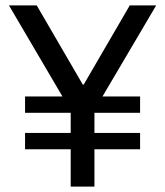

<svg xmlns="http://www.w3.org/2000/svg" viewBox="-20 -695 615 715"><path d="M243.3 0V-139.2H73.3V-200H243.3V-275H73.3V-335.8H212.5L13.3 -675H116.7L288.3 -380H291.7L463.3 -675H561.7L361.7 -335.8H501.7V-275H331.7V-200H501.7V-139.2H331.7V0Z"/></svg>

Font: Funnel Display
Style: Regular
Weight: 400
Designer: NORD ID, Kristian Moeller
Foundry: Dicotype
Version: Version 1.000